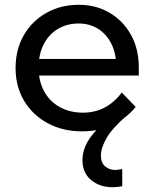

<svg xmlns="http://www.w3.org/2000/svg" viewBox="-20 -532 644 801"><path d="M488 -146 546 -86Q507 -38 450.5 -11Q394 16 323 16Q242 16 179 -18Q116 -52 80.5 -111.5Q45 -171 45 -248Q45 -325 79 -384.5Q113 -444 173 -478Q233 -512 308 -512Q381 -512 437.5 -478.5Q494 -445 526.5 -386.5Q559 -328 559 -251V-245H465V-254Q465 -308 445 -348.5Q425 -389 389.5 -411.5Q354 -434 308 -434Q259 -434 221 -411Q183 -388 162 -346.5Q141 -305 141 -249Q141 -193 164.5 -150.5Q188 -108 230 -85Q272 -62 326 -62Q425 -62 488 -146ZM559 -217H114V-286H543L559 -251ZM490 173V245Q479 247 469 248Q459 249 449 249Q396 249 360 219Q324 189 324 136Q324 85 360.5 36.5Q397 -12 462 -53L508 -49Q450 1 425.5 42.5Q401 84 401 117Q401 147 418.5 162Q436 177 461 177Q466 177 474 176Q482 175 490 173Z"/></svg>

Font: Wix Madefor Display Medium
Style: Regular
Weight: 500
Designer: Dalton Maag Ltd
Foundry: Dalton Maag Ltd
Version: Version 3.100